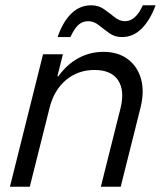

<svg xmlns="http://www.w3.org/2000/svg" viewBox="-20 -705 615 725"><path d="M17.5 0 142.5 -500H217.5L196.7 -416.7H200Q233.3 -462.5 276.7 -485.8Q320 -509.2 370 -509.2Q425.8 -509.2 462.5 -481.7Q499.2 -454.2 512.5 -407.1Q525.8 -360 510.8 -299.2L435.8 0H360.8L435 -295.8Q451.7 -363.3 425.8 -402.1Q400 -440.8 336.7 -440.8Q274.2 -440.8 228.8 -402.5Q183.3 -364.2 166.7 -295.8L92.5 0ZM197.5 -565Q216.7 -621.7 248.8 -653.3Q280.8 -685 324.2 -685Q352.5 -685 373.3 -670Q394.2 -655 412.9 -640Q431.7 -625 451.7 -625Q492.5 -625 519.2 -685H567.5Q547.5 -630 515.4 -597.5Q483.3 -565 440 -565Q413.3 -565 392.5 -580Q371.7 -595 352.9 -610Q334.2 -625 313.3 -625Q290.8 -625 275.4 -610.4Q260 -595.8 245.8 -565Z"/></svg>

Font: Funnel Sans Light Light
Style: Italic
Weight: 300
Italic angle: -14.036°
Version: Version 1.000